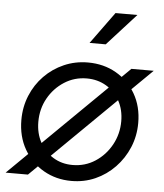

<svg xmlns="http://www.w3.org/2000/svg" viewBox="-55 -839 769 900"><g transform="rotate(5 329.0 -389.0)"><path d="M4 0 549 -536H654L109 0ZM56 -253Q56 -314 78 -367.5Q100 -421 139.5 -461.5Q179 -502 231.5 -525Q284 -548 344 -548Q418 -548 476.5 -514.5Q535 -481 569 -422Q603 -363 603 -286Q603 -225 580.5 -171Q558 -117 518 -75.5Q478 -34 426 -11Q374 12 314 12Q242 12 183.5 -21.5Q125 -55 90.5 -115Q56 -175 56 -253ZM523 -287Q523 -341 500 -383Q477 -425 436.5 -449Q396 -473 345 -473Q287 -473 239.5 -442.5Q192 -412 164 -362Q136 -312 136 -251Q136 -197 159 -154.5Q182 -112 222 -87.5Q262 -63 313 -63Q372 -63 419.5 -94Q467 -125 495 -176Q523 -227 523 -287ZM343 -640 452 -790H555L419 -640Z"/></g></svg>

Font: Kosmopol Plus Jakarta Sans Italic It
Style: Regular
Weight: 400
Italic angle: -8.04999°
Designer: Gumpita Rahayu
Foundry: Tokotype
Version: Version 2.006